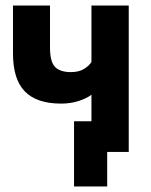

<svg xmlns="http://www.w3.org/2000/svg" viewBox="-20 -550 545 695"><path d="M368 0H446V-530H311V-326Q304 -313 285 -301Q266 -289 237 -289Q197 -289 179 -308Q161 -327 161 -378V-530H27V-357Q27 -263 70 -219Q113 -175 201 -175Q236 -175 265 -184.5Q294 -194 311 -207V-111H248V125H368Z"/></svg>

Font: Golos UI VF
Style: Regular
Weight: 400
Designer: A.Korolkova, Vitaly Kuzmin
Foundry: ParaType Ltd
Version: Version 2.000